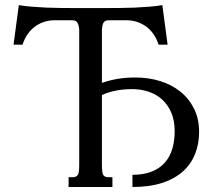

<svg xmlns="http://www.w3.org/2000/svg" viewBox="-20 -748 875 768"><path d="M198.7 -667Q177.2 -667 157.7 -660.9Q138.2 -654.8 121.3 -642.8Q104.5 -630.9 91.3 -612.5Q78.1 -594.2 70.3 -569.3H34.2L55.2 -727.5Q78.1 -723.6 107.4 -721.2Q136.7 -718.8 166.7 -717.5Q196.8 -716.3 224.6 -716.1Q252.4 -715.8 272.9 -715.8H411.6Q432.1 -715.8 460 -716.1Q487.8 -716.3 517.8 -717.5Q547.9 -718.8 577.1 -721.2Q606.4 -723.6 629.4 -727.5L650.4 -569.3H614.3Q606.4 -594.2 593.3 -612.5Q580.1 -630.9 563.2 -642.8Q546.4 -654.8 526.6 -660.9Q506.8 -667 485.8 -667H415Q397.5 -667 392.6 -654.5Q387.7 -642.1 387.7 -624.5V-416.5Q417.5 -426.8 449.5 -432.4Q481.4 -438 522.5 -438Q574.7 -438 620.8 -423.6Q667 -409.2 701.7 -381.3Q736.3 -353.5 756.3 -313Q776.4 -272.5 776.4 -220.2Q776.4 -171.9 760 -131.3Q743.7 -90.8 710.7 -61.5Q677.7 -32.2 627.7 -16.1Q577.6 0 509.8 0V-48.8Q554.7 -48.8 586.7 -61.5Q618.7 -74.2 639.2 -97.4Q659.7 -120.6 669.2 -152.6Q678.7 -184.6 678.7 -223.1Q678.7 -265.1 665.5 -296.6Q652.3 -328.1 629.2 -349.4Q606 -370.6 574.7 -381.1Q543.5 -391.6 507.3 -391.6Q496.1 -391.6 481.7 -390.6Q467.3 -389.6 451.4 -387Q435.5 -384.3 419.2 -379.6Q402.8 -375 387.7 -367.7V-91.3Q387.7 -75.2 388.7 -64.9Q389.6 -54.7 392.6 -49.1Q395.5 -43.5 400.9 -41.3Q406.2 -39.1 415 -39.1H429.7V0H254.4V-39.1H269Q277.8 -39.1 283.2 -41.3Q288.6 -43.5 291.7 -49.1Q294.9 -54.7 295.9 -64.9Q296.9 -75.2 296.9 -91.3V-624.5Q296.9 -641.6 291.3 -654.3Q285.6 -667 269.5 -667Z"/></svg>

Font: Arian Grqi
Style: Regular
Weight: 400
Designer: Ruben Hakobyan (Tarumian)
Foundry: Ruben Hakobyan (Tarumian)
Version: Version 1.003